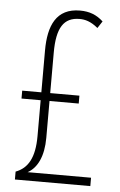

<svg xmlns="http://www.w3.org/2000/svg" viewBox="-52 -762 500 799"><g transform="rotate(5 197.5 -362.0)"><path d="M250 -724C151 -724 119 -650 119 -546V-371H39V-338H119V-188C119 -98 92 -52 41 -33V0H356V-35H91C131 -57 156 -107 156 -184V-338H278V-371H156V-540C156 -644 185 -689 251 -689C274 -689 298 -683 328 -658L347 -687C320 -712 290 -724 250 -724Z"/></g></svg>

Font: Noto Sans Sinhala UI ExtraCondensed ExtraLight
Style: Regular
Weight: 200
Width: 2
Designer: Jelle Bosma - Monotype Design Team
Foundry: Monotype Imaging Inc.
Version: Version 2.006